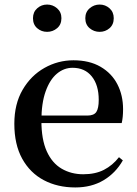

<svg xmlns="http://www.w3.org/2000/svg" viewBox="-20 -808 602 844"><path d="M311 16Q233 16 172.5 -16Q112 -48 77.5 -110.5Q43 -173 43 -264Q43 -351 79.5 -413.5Q116 -476 175.5 -509.5Q235 -543 303 -543Q373 -543 422 -514.5Q471 -486 496 -437.5Q521 -389 521 -328Q521 -292 515 -267H93V-300H364Q393 -300 403.5 -316Q414 -332 414 -369Q414 -434 383.5 -472Q353 -510 299 -510Q261 -510 230 -484Q199 -458 180.5 -406Q162 -354 162 -277Q162 -195 185.5 -143Q209 -91 251 -66.5Q293 -42 346 -42Q399 -42 437 -61.5Q475 -81 503 -117L520 -103Q488 -47 435 -15.5Q382 16 311 16ZM187 -668Q162 -668 143.5 -684Q125 -700 125 -728Q125 -755 143.5 -771.5Q162 -788 187 -788Q212 -788 231 -771.5Q250 -755 250 -728Q250 -700 231 -684Q212 -668 187 -668ZM418 -668Q393 -668 374 -684Q355 -700 355 -728Q355 -755 374 -771.5Q393 -788 418 -788Q443 -788 461.5 -771.5Q480 -755 480 -728Q480 -700 461.5 -684Q443 -668 418 -668Z"/></svg>

Font: Noto Serif JP ExtraLight SemiBold
Style: Regular
Weight: 600
Version: Version 2.003-H1;hotconv 1.1.1;makeotfexe 2.6.0